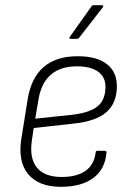

<svg xmlns="http://www.w3.org/2000/svg" viewBox="-20 -710 511 741"><path d="M215 11Q130 11 89.5 -37Q49 -85 62 -172L86 -322Q99 -408 147.5 -450.5Q196 -493 280 -493Q353 -493 392 -463Q431 -433 431 -377Q431 -313 391 -277.5Q351 -242 264 -233L110 -216L103 -168Q93 -99 122.5 -63Q152 -27 218 -27Q277 -27 310.5 -51Q344 -75 349 -121Q349 -128 356 -128H386Q391 -128 391 -122Q386 -57 340 -23Q294 11 215 11ZM116 -252 258 -267Q327 -275 357 -300Q387 -325 387 -375Q387 -413 358.5 -433.5Q330 -454 276 -454Q213 -454 175.5 -421Q138 -388 128 -323ZM252 -560Q249 -560 248 -562.5Q247 -565 249 -567L332 -684Q335 -690 341 -690H374Q377 -690 378 -687.5Q379 -685 377 -682L286 -565Q282 -560 276 -560Z"/></svg>

Font: Sofia Sans Semi Condensed ExtraLight
Style: Italic
Weight: 250
Italic angle: -9°
Version: Version 4.100